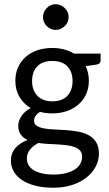

<svg xmlns="http://www.w3.org/2000/svg" viewBox="-20 -711 511 903"><path d="M31.2 0ZM225.6 -485.4Q255.4 -485.4 281.2 -478.5Q307.1 -471.7 328.1 -459H453.1V-427.2Q453.1 -410.2 433.6 -407.2L382.8 -399.9Q397.9 -368.7 397.9 -331.5Q397.9 -296.4 385 -268.1Q372.1 -239.7 349.1 -219.7Q326.2 -199.7 294.7 -188.7Q263.2 -177.7 225.6 -177.7Q194.3 -177.7 168 -185.1Q153.8 -175.8 147 -165.3Q140.1 -154.8 140.1 -144.5Q140.1 -127.4 153.3 -119.1Q166.5 -110.8 188 -106.9Q209.5 -103 236.8 -102.1Q264.2 -101.1 292.7 -98.9Q321.3 -96.7 348.6 -91.8Q376 -86.9 397.5 -75Q418.9 -63 432.1 -42.2Q445.3 -21.5 445.3 11.7Q445.3 42.5 430.7 71.3Q416 100.1 388.4 122.6Q360.8 145 321 158.4Q281.2 171.9 231 171.9Q180.7 171.9 143.1 161.6Q105.5 151.4 80.6 133.8Q55.7 116.2 43.5 93.3Q31.2 70.3 31.2 45.4Q31.2 10.3 52 -14.2Q72.8 -38.6 109.4 -52.7Q89.4 -62 77.6 -78.1Q65.9 -94.2 65.9 -121.1Q65.9 -141.6 80.6 -164.6Q95.2 -187.5 124.5 -202.6Q90.8 -222.7 71.5 -255.4Q52.2 -288.1 52.2 -331.5Q52.2 -366.7 65.2 -395Q78.1 -423.3 101.1 -443.6Q124 -463.9 155.8 -474.6Q187.5 -485.4 225.6 -485.4ZM366.2 25.9Q366.2 8.8 357.2 -2Q348.1 -12.7 332.5 -18.8Q316.9 -24.9 296.4 -27.6Q275.9 -30.3 252.9 -31.7Q230 -33.2 206.3 -34.2Q182.6 -35.2 160.6 -38.6Q136.7 -25.9 121.6 -8.1Q106.4 9.8 106.4 34.7Q106.4 50.8 113.8 64.5Q121.1 78.1 136.5 88.1Q151.9 98.1 175.8 104Q199.7 109.9 232.4 109.9Q264.6 109.9 289.6 103.5Q314.5 97.2 331.5 86.2Q348.6 75.2 357.4 59.8Q366.2 44.4 366.2 25.9ZM225.6 -234.4Q272.9 -234.4 297.1 -260.7Q321.3 -287.1 321.3 -329.6Q321.3 -373 297.1 -398.7Q272.9 -424.3 225.6 -424.3Q179.2 -424.3 155 -398.7Q130.9 -373 130.9 -329.6Q130.9 -308.6 137 -291.3Q143.1 -273.9 155 -261.2Q167 -248.5 184.8 -241.5Q202.6 -234.4 225.6 -234.4ZM302.7 -630.4Q302.7 -618.2 297.9 -607.2Q293 -596.2 284.4 -588.1Q275.9 -580.1 264.9 -575.2Q253.9 -570.3 241.7 -570.3Q229.5 -570.3 218.8 -575.2Q208 -580.1 200 -588.1Q191.9 -596.2 187 -607.2Q182.1 -618.2 182.1 -630.4Q182.1 -643.1 187 -654.1Q191.9 -665 200 -673.3Q208 -681.6 218.8 -686.5Q229.5 -691.4 241.7 -691.4Q253.9 -691.4 264.9 -686.5Q275.9 -681.6 284.4 -673.3Q293 -665 297.9 -654.1Q302.7 -643.1 302.7 -630.4Z"/></svg>

Font: Carlito
Style: Regular
Weight: 400
Designer: Lukasz Dziedzic
Foundry: tyPoland Lukasz Dziedzic
Version: Version 1.103; Beta1; all basic design good, some composites